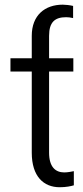

<svg xmlns="http://www.w3.org/2000/svg" viewBox="-20 -780 349 810"><path d="M289.4 -534.1H187.1V-628.9C187.1 -686.8 211.6 -707.4 258.9 -707.4C266.7 -707.4 278.4 -706.3 288.4 -703.8V-755C274.9 -758.2 257.1 -760.3 244.7 -760.3C169.7 -760.3 114 -715.9 114 -628.9V-534.1H24.1V-478.3H114V-136C114 -35.2 164.4 9.9 231.9 9.9C259.6 9.9 279.5 5.3 291.5 1.8V-57.9C282.3 -56.1 265.6 -52.6 251.1 -52.6C214.1 -52.6 187.1 -75.6 187.1 -136V-478.3H289.4Z"/></svg>

Font: Karasuma Gothic
Style: Light
Weight: 300
Designer: Rasmus Andersson / Ryoko Nishizuka
Foundry: rsms
Version: Version 1.00